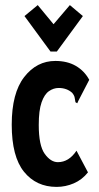

<svg xmlns="http://www.w3.org/2000/svg" viewBox="-20 -722 390 753"><path d="M202 11Q122 11 74 -48.5Q26 -108 26 -233Q26 -357 75 -420Q124 -483 197 -483Q244 -483 277.5 -463.5Q311 -444 330 -409L287 -326L283 -317L276 -321Q274 -329 273 -338Q272 -347 263 -358Q242 -377 210 -377Q190 -377 172 -364.5Q154 -352 143 -320.5Q132 -289 132 -232Q132 -151 155.5 -118.5Q179 -86 207 -86Q250 -86 280 -131L325 -46Q302 -17 269.5 -3Q237 11 202 11ZM128 -702 190 -627 254 -702 305 -659 203 -520H178L76 -659Z"/></svg>

Font: Inconsolata ExtraCondensed Black
Style: Regular
Weight: 900
Width: 2
Monospace: yes
Designer: Raph Levien, Cyreal, Brenton Simpson
Foundry: Raph Levien, Cyreal, Google
Version: Version 3.001; ttfautohint (v1.8.2.53-6de2)